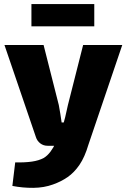

<svg xmlns="http://www.w3.org/2000/svg" viewBox="-20 -719 626 947"><path d="M583 -497 416 -5Q398 56 372 94Q346 132 313.5 154.5Q281 177 241 191Q197 207 144.5 207.5Q92 208 41 198L55 82Q103 83 137.5 78Q172 73 196 60Q214 49 229 29Q244 9 254 -14L283 -81Q293 -106 301.5 -141Q310 -176 315 -201L390 -497ZM195 -497 270 -201Q274 -180 277.5 -158Q281 -136 284 -115H313L256 0H215Q194 0 178.5 -12Q163 -24 157 -43L2 -497ZM445 -699V-589H135V-699Z"/></svg>

Font: Exo 2 ExtraBold
Style: Regular
Weight: 800
Designer: Natanael Gama
Foundry: Natanael Gama
Version: Version 2.010